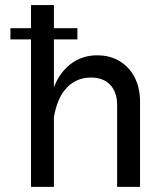

<svg xmlns="http://www.w3.org/2000/svg" viewBox="-20 -731 637 751"><path d="M282.7 -620.8H20.8V-576.9H282.7ZM190.9 0V-711.2H101.3V0ZM527.8 -331.8Q527.8 -387.2 506.8 -428.1Q485.8 -469 448.1 -491.8Q410.4 -514.6 359.9 -514.6Q310.1 -514.6 270.4 -490.2Q230.7 -465.8 205.4 -420.8Q180.2 -375.7 173.3 -313.2L190.7 -271.5Q203.1 -347.2 240.8 -387.5Q278.6 -427.7 335.9 -427.7Q384 -427.7 411.1 -399.2Q438.2 -370.6 438.2 -318.4V0H527.8Z"/></svg>

Font: Estedad-FD-VF Thin
Style: Regular
Weight: 100
Designer: Amin Abedi
Version: Version 5.0